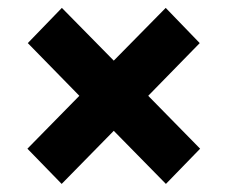

<svg xmlns="http://www.w3.org/2000/svg" viewBox="-20 -492 571 482"><path d="M179.2 -251.5 49.8 -383.8 135.3 -472.2 265.6 -339.8 396 -472.2 481.4 -383.8 352.1 -251.5 482.4 -118.7 396.5 -30.3 265.6 -163.6 134.8 -30.3 48.8 -118.7Z"/></svg>

Font: Vazirmatn FD Black
Style: Regular
Weight: 900
Designer: Saber Rastikerdar
Foundry: Saber Rastikerdar
Version: Version 33.003